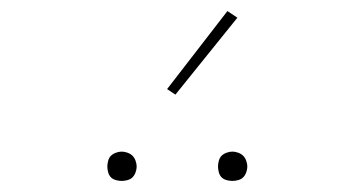

<svg xmlns="http://www.w3.org/2000/svg" viewBox="-20 -981 640 347"><path d="M400 -654Q395 -654 389.5 -655.5Q384 -657 380.5 -660.5Q377 -664 375.5 -669.5Q374 -675 374 -680Q374 -685 375.5 -690.5Q377 -696 380.5 -699.5Q384 -703 389.5 -705Q395 -707 400 -707Q405 -707 410.5 -705Q416 -703 419.5 -699.5Q423 -696 425 -690.5Q427 -685 427 -680Q427 -675 425 -669.5Q423 -664 419.5 -660.5Q416 -657 410.5 -655.5Q405 -654 400 -654ZM200 -654Q195 -654 189.5 -655.5Q184 -657 180.5 -660.5Q177 -664 175.5 -669.5Q174 -675 174 -680Q174 -685 175.5 -690.5Q177 -696 180.5 -699.5Q184 -703 189.5 -705Q195 -707 200 -707Q205 -707 210.5 -705Q216 -703 219.5 -699.5Q223 -696 225 -690.5Q227 -685 227 -680Q227 -675 225 -669.5Q223 -664 219.5 -660.5Q216 -657 210.5 -655.5Q205 -654 200 -654ZM297 -810 282 -820 391 -961 409 -949Z"/></svg>

Font: Iosevka Curly Slab ThEx
Style: Regular
Weight: 100
Width: 7
Monospace: yes
Designer: Belleve Invis
Foundry: Belleve Invis
Version: Version 11.1.0; ttfautohint (v1.8.3)